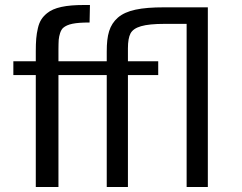

<svg xmlns="http://www.w3.org/2000/svg" viewBox="-20 -745 966 765"><path d="M212.9 0V-445.8H332V-501H212.9V-549.3C212.9 -564.9 213.4 -577.1 213.9 -586.4C215.8 -604.5 221.2 -624.5 231.4 -633.8C249.5 -649.4 278.8 -655.3 336.9 -655.3L338.4 -725.1H314.9C242.2 -725.1 195.3 -715.3 167.5 -692.4C148.4 -676.8 137.2 -660.2 130.9 -632.3C124.5 -605 122.6 -580.1 122.6 -540.5V-501H33.2V-445.8H122.6V0ZM489.7 0V-445.8H610.4V-501H489.7V-552.7C489.7 -579.1 493.2 -598.6 500 -611.8C514.2 -637.7 552.2 -649.9 636.2 -649.9H723.6V0H808.1V-715.8H633.3C541 -715.8 484.4 -704.6 449.7 -674.8C416 -645 405.3 -606 405.3 -539.6V-501H308.1V-445.8H405.3V0Z"/></svg>

Font: Ride
Style: Regular
Weight: 400
Version: Version 3.000